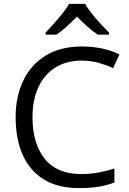

<svg xmlns="http://www.w3.org/2000/svg" viewBox="-20 -965 670 995"><path d="M402.8 -650.9Q324.2 -650.9 267.1 -615.2Q210 -579.6 179.2 -513.7Q148.4 -447.8 148.4 -357.4Q148.4 -222.2 211.4 -142.6Q274.4 -63 400.4 -63Q448.2 -63 490.5 -71Q532.7 -79.1 572.8 -91.3V-19Q533.7 -4.4 490.7 2.7Q447.8 9.8 388.7 9.8Q279.8 9.8 206.8 -35.4Q133.8 -80.6 97.4 -163.1Q61 -245.6 61 -357.9Q61 -465.8 101.1 -548.3Q141.1 -630.9 217.5 -677.5Q293.9 -724.1 403.8 -724.1Q515.1 -724.1 599.1 -682.6L565.9 -612.3Q531.7 -627.9 491 -639.4Q450.2 -650.9 402.8 -650.9ZM420.9 -944.8Q433.1 -922.9 455.1 -895.3Q477.1 -867.7 501.5 -841.3Q525.9 -814.9 544.9 -795.9V-785.2H487.3Q460.9 -802.2 433.1 -827.1Q405.3 -852.1 378.9 -878.9Q352.5 -852.1 325.4 -827.4Q298.3 -802.7 272 -785.2H216.3V-795.9Q234.9 -815.4 258.5 -841.8Q282.2 -868.2 304 -895.5Q325.7 -922.9 338.4 -944.8Z"/></svg>

Font: Open Sans
Style: Regular
Weight: 400
Designer: Monotype Design Team
Foundry: Monotype Imaging Inc.
Version: Version 3.000; ttfautohint (v1.8.4)